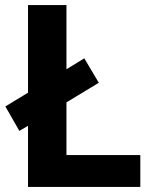

<svg xmlns="http://www.w3.org/2000/svg" viewBox="-20 -827 605 754"><path d="M90 -93H531V-218H241V-425L368 -502L311 -598L241 -555V-807H90V-463L1 -409L56 -313L90 -333Z"/></svg>

Font: Noto Sans Kannada UI
Style: Bold
Weight: 700
Designer: Jelle Bosma - Monotype Design Team
Foundry: Monotype Imaging Inc.
Version: Version 2.005